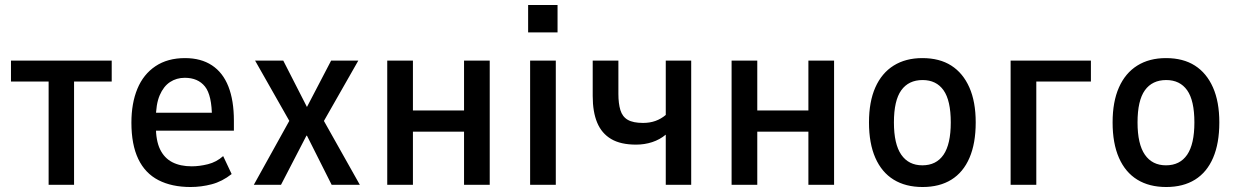

<svg xmlns="http://www.w3.org/2000/svg" viewBox="-20 -741 4969 770"><path d="M175 0V-414H24V-498H428V-414H277V0Z M744 9Q669 9 615.5 -18.5Q562 -46 534.5 -103.5Q507 -161 507 -249Q507 -327 531 -385Q555 -443 603.5 -475.5Q652 -508 722 -508Q786 -508 830 -479Q874 -450 896 -394Q918 -338 918 -257V-217H587V-289H846L830 -269Q830 -359 802 -394Q774 -429 721 -429Q688 -429 662 -412Q636 -395 620.5 -359Q605 -323 605 -263V-236Q605 -177 622 -142Q639 -107 671 -90.5Q703 -74 749 -74Q780 -74 814 -82.5Q848 -91 875 -115L909 -43Q871 -13 829 -2Q787 9 744 9Z M998 0 1155 -283 1158 -225 1003 -498H1116L1211 -312L1308 -498H1417L1262 -226L1265 -281L1423 0H1310L1211 -197H1209L1107 0Z M1533 0V-498H1636V-298H1841V-498H1944V0H1841V-213H1636V0Z M2098 -611V-721H2216V-611ZM2106 0V-498H2209V0Z M2650 0V-201Q2626 -181 2595.5 -171Q2565 -161 2531 -161Q2469 -161 2431 -183.5Q2393 -206 2375 -249Q2357 -292 2357 -356V-498H2460V-364Q2460 -326 2468 -299.5Q2476 -273 2497.5 -260.5Q2519 -248 2559 -248Q2586 -248 2608.5 -256Q2631 -264 2650 -280V-498H2752V0Z M2914 0V-498H3017V-298H3222V-498H3325V0H3222V-213H3017V0Z M3680 9Q3612 9 3564 -20.5Q3516 -50 3490.5 -108Q3465 -166 3465 -250Q3465 -333 3490.5 -390.5Q3516 -448 3564 -478Q3612 -508 3679 -508Q3748 -508 3795 -478Q3842 -448 3867.5 -390.5Q3893 -333 3893 -250Q3893 -166 3868 -108Q3843 -50 3795.5 -20.5Q3748 9 3680 9ZM3679 -78Q3735 -78 3764 -120.5Q3793 -163 3793 -250Q3793 -338 3764 -379Q3735 -420 3680 -420Q3624 -420 3594.5 -379Q3565 -338 3565 -250Q3565 -163 3594.5 -120.5Q3624 -78 3679 -78Z M4033 0V-498H4355V-414H4136V0Z M4657 9Q4589 9 4541 -20.5Q4493 -50 4467.5 -108Q4442 -166 4442 -250Q4442 -333 4467.5 -390.5Q4493 -448 4541 -478Q4589 -508 4656 -508Q4725 -508 4772 -478Q4819 -448 4844.5 -390.5Q4870 -333 4870 -250Q4870 -166 4845 -108Q4820 -50 4772.5 -20.5Q4725 9 4657 9ZM4656 -78Q4712 -78 4741 -120.5Q4770 -163 4770 -250Q4770 -338 4741 -379Q4712 -420 4657 -420Q4601 -420 4571.5 -379Q4542 -338 4542 -250Q4542 -163 4571.5 -120.5Q4601 -78 4656 -78Z"/></svg>

Font: Nunito Sans 7pt Condensed SemiBold
Style: Regular
Weight: 600
Width: 3
Designer: Vernon Adams
Foundry: Vernon Adams
Version: Version 3.101;gftools[0.9.27]